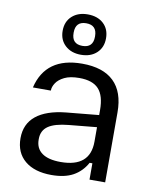

<svg xmlns="http://www.w3.org/2000/svg" viewBox="-88 -849 744 925"><g transform="rotate(10 284.5 -386.0)"><path d="M227.5 10Q144.3 10 97.2 -29.2Q50.1 -68.5 50.1 -138.8Q50.1 -209 99.8 -249.1Q149.5 -289.2 244.2 -298.9L404 -314.3V-255L268 -241.8Q200.8 -235.4 169.1 -213.8Q137.5 -192.1 137.5 -150.5V-147.1Q137.5 -104.4 168.7 -81.9Q199.9 -59.4 260.1 -59.4Q404 -59.4 404 -184V-268V-280.9V-338.7Q404 -408.9 374.3 -441.3Q344.6 -473.7 279.4 -473.7Q234.4 -473.7 206.8 -460.2Q179.3 -446.6 166.8 -427.4Q154.3 -408.2 154.3 -391.2V-390H66.5Q103.5 -544 281 -544Q383.6 -544 436.2 -493.1Q488.8 -442.1 488.8 -342.8V0H412.2V-79.8H398.8Q374.5 -35.7 333.1 -12.8Q291.6 10 227.5 10ZM266.3 -585.1Q219 -585.1 189.6 -612.2Q160.2 -639.3 160.2 -683.8Q160.2 -729 189.6 -755.8Q219 -782.5 266.3 -782.5Q314.4 -782.5 343.4 -755.8Q372.4 -729 372.4 -683.8Q372.4 -639.3 343.4 -612.2Q314.4 -585.1 266.3 -585.1ZM266.3 -628.5Q318.6 -628.5 318.6 -682.5V-684.8Q318.6 -739.1 266.3 -739.1Q214 -739.1 214 -684.8V-682.5Q214 -628.5 266.3 -628.5Z"/></g></svg>

Font: Mozilla Text ExtraLight
Style: Regular
Weight: 200
Designer: Studio DRAMA
Foundry: Studio DRAMA
Version: Version 1.000